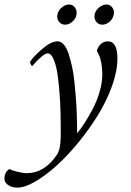

<svg xmlns="http://www.w3.org/2000/svg" viewBox="-128 -609 585 856"><path d="M128.9 -424.8Q144 -424.8 156.7 -409.9Q169.4 -395 178 -368.7Q186.5 -342.3 193.4 -311.3Q200.2 -280.3 204.1 -241.7Q208 -203.1 210.4 -170.9Q212.9 -138.7 214.1 -103.5Q215.3 -68.4 215.6 -49.8Q215.8 -31.2 215.8 -14.6Q231.9 -34.2 248.8 -60.1Q265.6 -85.9 284.7 -121.8Q303.7 -157.7 315.9 -199.2Q328.1 -240.7 328.1 -278.3Q328.1 -305.7 323.7 -327.9Q319.3 -350.1 315.4 -358.9Q311.5 -367.7 303.7 -382.8Q309.6 -402.3 322.5 -413.6Q335.4 -424.8 352.5 -424.8Q395.5 -424.8 395.5 -347.7Q395.5 -292.5 371.6 -225.8Q347.7 -159.2 309.3 -96.7Q271 -34.2 222.2 25.4Q173.3 85 124.3 129.4Q75.2 173.8 28.8 200.7Q-17.6 227.5 -49.8 227.5Q-75.7 227.5 -92 215.8Q-108.4 204.1 -108.4 187.5Q-108.4 174.3 -102.5 162.4Q-96.7 150.4 -85.9 144.5Q-75.2 150.9 -49.6 157Q-23.9 163.1 -7.8 163.1Q69.3 163.1 125 82Q131.3 72.8 135.5 59.8Q139.6 46.9 141.1 28.3Q142.6 9.8 142.8 -0.5Q143.1 -10.7 142.8 -33.9Q142.6 -57.1 142.6 -60.5Q142.6 -108.4 139.9 -157Q137.2 -205.6 131.3 -256.6Q125.5 -307.6 113.3 -339.4Q101.1 -371.1 84 -371.1Q79.1 -371.1 72 -366.9Q64.9 -362.8 57.9 -356.9Q50.8 -351.1 43.2 -343.8Q35.6 -336.4 30.3 -330.6Q24.9 -324.7 20.5 -319.3L15.6 -314.5Q13.2 -314.5 9.5 -321.5Q5.9 -328.6 5.9 -333Q18.6 -354.5 58.8 -389.6Q99.1 -424.8 128.9 -424.8ZM346.7 -588.9Q363.3 -588.9 373 -575.2Q382.8 -561.5 378.9 -543Q375.5 -524.9 360.4 -512Q345.2 -499 328.1 -499Q311 -499 300.8 -512.5Q290.5 -525.9 293.9 -543.9Q297.4 -562 313.5 -575.4Q329.6 -588.9 346.7 -588.9ZM147 -575.4Q162.6 -588.9 179.7 -588.9Q196.8 -588.9 206.5 -575Q216.3 -561 212.9 -543Q209.5 -524.9 194.3 -512Q179.2 -499 162.1 -499Q145 -499 134.8 -512.5Q124.5 -525.9 127.9 -543.9Q131.3 -562 147 -575.4Z"/></svg>

Font: Crimson
Style: Italic
Weight: 400
Italic angle: -11°
Version: Version 0.8